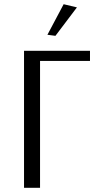

<svg xmlns="http://www.w3.org/2000/svg" viewBox="-20 -891 449 911"><path d="M243 -721 205 -726 282 -871 345 -856ZM94 0V-650H407V-602H170V0Z"/></svg>

Font: Arsenal
Style: Regular
Weight: 400
Designer: Andrij Shevchenko
Foundry: Stairsfor
Version: Version 2.001;PS 002.001;hotconv 1.0.88;makeotf.lib2.5.64775